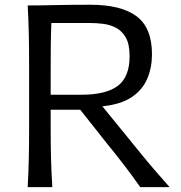

<svg xmlns="http://www.w3.org/2000/svg" viewBox="-20 -772 747 792"><path d="M94.2 -749.5Q143.6 -749.5 208.7 -751Q273.9 -752.4 352.1 -752.4Q480 -752.4 543.5 -704.8Q606.9 -657.2 606.9 -547.9Q606.9 -493.7 587.6 -447.8Q568.4 -401.9 523.7 -371.6Q479 -341.3 402.3 -333.5L499 -214.8Q526.9 -180.7 558.6 -141.6Q590.3 -102.5 622.1 -65.7Q653.8 -28.8 679.7 0H558.6Q524.4 -48.8 490.7 -92.5Q457 -136.2 421.9 -179.2L311 -319.3H189V-248Q189 -178.7 190.4 -120.6Q191.9 -62.5 195.8 0H94.2Q97.7 -62.5 98.9 -120.6Q100.1 -178.7 100.1 -248V-499.5Q100.1 -569.8 98.9 -627.9Q97.7 -686 94.2 -749.5ZM191.9 -677.2Q189.9 -631.3 189.5 -585.2Q189 -539.1 189 -486.3V-381.3H316.4Q417.5 -381.3 466.1 -418Q514.6 -454.6 514.6 -540.5Q514.6 -589.4 499 -616.9Q483.4 -644.5 458.5 -657.5Q433.6 -670.4 404.5 -673.8Q375.5 -677.2 348.1 -677.2Z"/></svg>

Font: Pinar-DS2-FD Regular
Style: Regular
Weight: 400
Designer: Amin Abedi
Version: Version 2.000